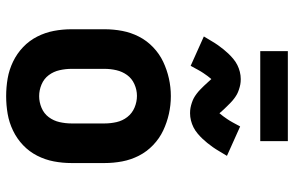

<svg xmlns="http://www.w3.org/2000/svg" viewBox="-190 -782 979 640"><g transform="rotate(90 300.0 -461.5)"><path d="M300 8Q270 8 241 3Q212 -2 185 -15Q158 -28 136.5 -48.5Q115 -69 101.5 -95.5Q88 -122 82.5 -151Q77 -180 77 -210V-320Q77 -350 82.5 -379Q88 -408 101.5 -434.5Q115 -461 137 -482Q159 -503 185.5 -515.5Q212 -528 241 -534.5Q270 -541 300 -541Q330 -541 359 -534.5Q388 -528 414.5 -515.5Q441 -503 463 -482Q485 -461 498.5 -434.5Q512 -408 517.5 -379Q523 -350 523 -320V-210Q523 -180 517.5 -151Q512 -122 498.5 -95.5Q485 -69 463.5 -48.5Q442 -28 415 -15Q388 -2 359 3Q330 8 300 8ZM300 -102Q320 -102 339 -110Q358 -118 370 -134Q382 -150 386.5 -170Q391 -190 391 -210V-320Q391 -340 386.5 -360Q382 -380 369.5 -396Q357 -412 338 -420Q319 -428 299 -428Q279 -428 260 -419.5Q241 -411 229.5 -395Q218 -379 213.5 -359.5Q209 -340 209 -320V-210Q209 -190 213.5 -170Q218 -150 230 -134Q242 -118 261 -110Q280 -102 300 -102ZM357 -605Q347 -605 339 -606.5Q331 -608 322 -611Q313 -614 306.5 -617.5Q300 -621 292 -627Q284 -633 277.5 -639.5Q271 -646 265.5 -651.5Q260 -657 254 -664Q248 -671 243 -676Q237 -669 233 -663.5Q229 -658 223.5 -650Q218 -642 212 -631Q206 -620 199 -607L101 -651Q109 -664 116 -676Q123 -688 130 -698Q137 -708 144 -716.5Q151 -725 158 -732.5Q165 -740 175 -748.5Q185 -757 196 -762.5Q207 -768 219 -771Q231 -774 243 -774Q253 -774 261 -772.5Q269 -771 278 -768Q287 -765 293.5 -761.5Q300 -758 308 -752Q316 -746 322.5 -739.5Q329 -733 334.5 -727.5Q340 -722 346 -715.5Q352 -709 357 -703Q363 -710 367 -715.5Q371 -721 376.5 -729Q382 -737 388 -748Q394 -759 401 -772L499 -728Q491 -715 484 -703Q477 -691 470 -681Q463 -671 456 -662.5Q449 -654 442 -646.5Q435 -639 425 -630.5Q415 -622 404 -616.5Q393 -611 381 -608Q369 -605 357 -605ZM150 -839V-931H450V-839Z"/></g></svg>

Font: Iosevka Slab XBdEx
Style: Regular
Weight: 800
Width: 7
Monospace: yes
Designer: Belleve Invis
Foundry: Belleve Invis
Version: Version 11.1.0; ttfautohint (v1.8.3)